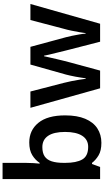

<svg xmlns="http://www.w3.org/2000/svg" viewBox="323 -1123 810 1496"><g transform="rotate(-90 728.0 -375.0)"><path d="M207 -580Q207 -548 205 -518Q203 -488 201 -471H207Q229 -505 267 -528.5Q305 -552 366 -552Q461 -552 519 -481Q577 -410 577 -272Q577 -179 550.5 -116Q524 -53 475.5 -21.5Q427 10 363 10Q302 10 265.5 -12Q229 -34 207 -63H198L175 0H81V-760H207ZM330 -450Q284 -450 257.5 -432Q231 -414 219 -377Q207 -340 207 -283V-272Q207 -185 233.5 -139Q260 -93 332 -93Q388 -93 418 -139.5Q448 -186 448 -273Q448 -361 417.5 -405.5Q387 -450 330 -450Z M1091 -233Q1086 -252 1079 -280.5Q1072 -309 1064.5 -340Q1057 -371 1050.5 -397Q1044 -423 1042 -437H1038Q1035 -423 1029 -397Q1023 -371 1016 -340Q1009 -309 1001.5 -280Q994 -251 989 -232L926 0H788L636 -543H763L830 -284Q837 -258 843.5 -225Q850 -192 855 -161.5Q860 -131 862 -112H866Q868 -125 871 -146.5Q874 -168 878.5 -191.5Q883 -215 887.5 -235Q892 -255 895 -266L973 -543H1111L1186 -266Q1191 -248 1197 -219Q1203 -190 1208 -161Q1213 -132 1214 -113H1218Q1220 -130 1225 -159.5Q1230 -189 1237 -223Q1244 -257 1252 -284L1320 -543H1445L1291 0H1151Z"/></g></svg>

Font: Noto Sans Thai SemiBold
Style: Regular
Weight: 600
Version: Version 2.001